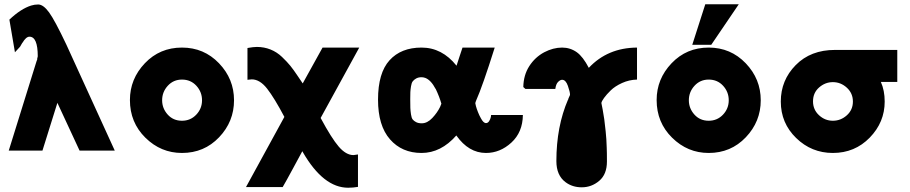

<svg xmlns="http://www.w3.org/2000/svg" viewBox="-20 -706 4266 900"><path d="M21 0 151 -418 155 -429H154Q157 -440 157 -442Q157 -534 118 -534Q102 -534 85 -505V-506Q80 -496 74 -487L75 -488L50 -461L24 -614Q78 -665 126 -680Q142 -685 159 -685Q183 -685 210 -648Q237 -611 291 -497L518 0H353L249 -224Q192 -42 179 0Z M589 -237Q589 -336 659 -409.5Q729 -483 833 -483Q936 -483 1006.5 -409.5Q1077 -336 1077 -236Q1077 -136 1007 -62.5Q937 11 833 11Q734 11 661.5 -60.5Q589 -132 589 -237ZM740 -236Q740 -198 766 -169Q792 -140 833 -140Q873 -140 900 -168.5Q927 -197 927 -236Q927 -275 900.5 -304Q874 -333 833 -333Q793 -333 766.5 -304Q740 -275 740 -236Z M1133 171 1313 -158Q1266 -247 1232 -290.5Q1198 -334 1160 -334L1140 -332V-481Q1168 -486 1184 -486Q1218 -486 1248 -474Q1278 -462 1302 -439Q1326 -416 1341 -397.5Q1356 -379 1375 -350.5Q1394 -322 1399 -315L1492 -483H1664L1483 -153Q1534 -58 1568 -18.5Q1602 21 1637 21L1658 18V170Q1635 174 1612 174Q1496 174 1400 8L1401 9Q1400 8 1399 6Q1398 4 1397 3Q1385 25 1353.5 83.5Q1322 142 1305 171Z M1752 -239Q1752 -364 1806 -423.5Q1860 -483 1956 -483Q2052 -483 2120 -398Q2124 -412 2134 -441Q2144 -470 2148 -483H2299Q2242 -302 2212 -235Q2208 -225 2208 -222Q2208 -220 2211 -208.5Q2214 -197 2220.5 -180.5Q2227 -164 2234 -152Q2246 -129 2258 -129Q2267 -129 2273 -138.5Q2279 -148 2281 -158L2282 -167H2431Q2430 -86 2377 -37.5Q2324 11 2258 11Q2177 11 2119 -71Q2047 11 1956 11Q1864 11 1808 -53Q1752 -117 1752 -239ZM1903 -241Q1903 -213 1903.5 -200Q1904 -187 1906.5 -170Q1909 -153 1914.5 -146Q1920 -139 1930.5 -133.5Q1941 -128 1957 -128Q1983 -128 2006.5 -153Q2030 -178 2043 -205Q2047 -216 2049 -220Q2040 -252 2022 -290V-289Q2000 -331 1973 -341Q1964 -344 1956 -344Q1941 -344 1930.5 -338Q1920 -332 1914.5 -324.5Q1909 -317 1906.5 -301Q1904 -285 1903.5 -274Q1903 -263 1903 -241Z M2433 -298Q2434 -354 2461 -396Q2488 -438 2531 -461Q2573 -483 2615 -483Q2653 -483 2684 -461Q2713 -440 2740 -388Q2828 -482 2966 -483V-333Q2929 -332 2896 -317Q2863 -302 2843 -282.5Q2823 -263 2811.5 -247Q2800 -231 2799 -223Q2800 -219 2805 -192.5Q2810 -166 2812.5 -147Q2815 -128 2819 -91Q2823 -54 2824 -14Q2825 6 2825 51Q2825 111 2789 141.5Q2753 172 2707 172Q2663 172 2631 148Q2588 116 2588 49Q2588 -113 2643 -240V-237Q2643 -242 2647.5 -251Q2652 -260 2652 -262Q2652 -275 2642 -303.5Q2632 -332 2615 -332Q2606 -332 2596 -322Q2586 -312 2583 -289H2443Z M3225 -496 3286 -686H3443L3314 -496ZM3058 -237Q3058 -336 3128 -409.5Q3198 -483 3302 -483Q3405 -483 3475.5 -409.5Q3546 -336 3546 -236Q3546 -136 3476 -62.5Q3406 11 3302 11Q3203 11 3130.5 -60.5Q3058 -132 3058 -237ZM3209 -236Q3209 -198 3235 -169Q3261 -140 3302 -140Q3342 -140 3369 -168.5Q3396 -197 3396 -236Q3396 -275 3369.5 -304Q3343 -333 3302 -333Q3262 -333 3235.5 -304Q3209 -275 3209 -236Z M3640 -230Q3640 -330 3710 -401Q3780 -472 3894 -472H4186V-322H4109Q4127 -282 4127 -230Q4127 -133 4057 -61Q3987 11 3884 11Q3784 11 3712 -59Q3640 -129 3640 -230ZM3791 -231Q3791 -192 3819 -166Q3847 -140 3884 -140Q3921 -140 3949.5 -165.5Q3978 -191 3978 -230Q3978 -269 3949.5 -295Q3921 -321 3884 -321Q3848 -321 3819.5 -296Q3791 -271 3791 -231Z"/></svg>

Font: Coval
Style: Black
Weight: 1000
Foundry: Context Ltd
Version: Version 001.000